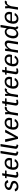

<svg xmlns="http://www.w3.org/2000/svg" viewBox="3322 -4037 731 7415"><g transform="rotate(-90 3687.5 -329.5)"><path d="M5.8 -115.8C7.5 -61.7 54.2 15.8 185 15.8C309.2 15.8 395 -49.2 408.3 -133.3C410 -142.5 410 -150.8 410 -159.2C410 -227.5 362.5 -256.7 315.8 -271.7C286.7 -280.8 235 -296.7 200.8 -308.3C177.5 -316.7 149.2 -332.5 149.2 -364.2C149.2 -366.7 149.2 -370 150 -373.3C157.5 -420 199.2 -449.2 258.3 -449.2C317.5 -449.2 341.7 -411.7 341.7 -375L435.8 -387.5C435 -440 390.8 -515.8 269.2 -515.8C155.8 -515.8 72.5 -453.3 59.2 -370C58.3 -362.5 57.5 -355.8 57.5 -349.2C57.5 -285.8 108.3 -255.8 149.2 -240C183.3 -226.7 233.3 -211.7 269.2 -200.8C290 -194.2 319.2 -178.3 319.2 -142.5C319.2 -138.3 319.2 -134.2 318.3 -130C310.8 -82.5 267.5 -50.8 199.2 -50.8C130 -50.8 99.2 -90.8 99.2 -127.5Z M511.7 -440H586.7L533.3 -106.7C531.7 -96.7 530.8 -87.5 530.8 -79.2C530.8 -14.2 575.8 11.7 643.3 11.7C693.3 11.7 734.2 -1.7 760.8 -15L748.3 -76.7C734.2 -68.3 700 -55.8 665.8 -55.8C640.8 -55.8 627.5 -64.2 627.5 -94.2C627.5 -101.7 628.3 -110 630 -120L680.8 -440H803.3L812.5 -500H688.3L705.8 -612.5L615.8 -605L599.2 -500H520.8Z M841.7 -238.3C838.3 -218.3 836.7 -197.5 836.7 -177.5C836.7 -79.2 880 15.8 1028.3 15.8C1160 15.8 1233.3 -69.2 1250.8 -123.3L1161.7 -131.7C1150 -95.8 1105.8 -50.8 1039.2 -50.8C966.7 -50.8 930 -100.8 930 -184.2C930 -199.2 930.8 -215 933.3 -232.5H1275.8C1283.3 -255 1290 -277.5 1293.3 -300C1295.8 -313.3 1296.7 -325.8 1296.7 -339.2C1296.7 -434.2 1239.2 -515.8 1112.5 -515.8C936.7 -515.8 864.2 -376.7 845.8 -261.7ZM944.2 -292.5C967.5 -390 1022.5 -449.2 1101.7 -449.2C1165 -449.2 1208.3 -413.3 1208.3 -338.3C1208.3 -326.7 1207.5 -314.2 1205 -300.8C1205 -298.3 1204.2 -295 1204.2 -292.5Z M1383.3 -106.7C1382.5 -100 1381.7 -92.5 1381.7 -86.7C1381.7 -9.2 1464.2 6.7 1525.8 11.7L1554.2 -50C1505.8 -54.2 1478.3 -66.7 1478.3 -101.7C1478.3 -105.8 1478.3 -110 1479.2 -115L1567.5 -675H1473.3Z M1650 -106.7C1649.2 -100 1648.3 -92.5 1648.3 -86.7C1648.3 -9.2 1730.8 6.7 1792.5 11.7L1820.8 -50C1772.5 -54.2 1745 -66.7 1745 -101.7C1745 -105.8 1745 -110 1745.8 -115L1834.2 -675H1740Z M1910.8 -487.5 2032.5 0H2109.2L2385.8 -487.5L2386.7 -492.5L2285 -500L2088.3 -110.8L2015 -500L1911.7 -492.5Z M2391.7 -238.3C2388.3 -218.3 2386.7 -197.5 2386.7 -177.5C2386.7 -79.2 2430 15.8 2578.3 15.8C2710 15.8 2783.3 -69.2 2800.8 -123.3L2711.7 -131.7C2700 -95.8 2655.8 -50.8 2589.2 -50.8C2516.7 -50.8 2480 -100.8 2480 -184.2C2480 -199.2 2480.8 -215 2483.3 -232.5H2825.8C2833.3 -255 2840 -277.5 2843.3 -300C2845.8 -313.3 2846.7 -325.8 2846.7 -339.2C2846.7 -434.2 2789.2 -515.8 2662.5 -515.8C2486.7 -515.8 2414.2 -376.7 2395.8 -261.7ZM2494.2 -292.5C2517.5 -390 2572.5 -449.2 2651.7 -449.2C2715 -449.2 2758.3 -413.3 2758.3 -338.3C2758.3 -326.7 2757.5 -314.2 2755 -300.8C2755 -298.3 2754.2 -295 2754.2 -292.5Z M2978.3 -493.3 2986.7 -362.5 2929.2 0H3023.3L3065 -265C3088.3 -348.3 3135.8 -430.8 3198.3 -430.8C3214.2 -430.8 3225 -426.7 3235 -420.8L3283.3 -499.2C3267.5 -506.7 3249.2 -511.7 3225.8 -511.7C3148.3 -511.7 3100 -452.5 3069.2 -387.5L3059.2 -502.5Z M3299.2 -440H3374.2L3320.8 -106.7C3319.2 -96.7 3318.3 -87.5 3318.3 -79.2C3318.3 -14.2 3363.3 11.7 3430.8 11.7C3480.8 11.7 3521.7 -1.7 3548.3 -15L3535.8 -76.7C3521.7 -68.3 3487.5 -55.8 3453.3 -55.8C3428.3 -55.8 3415 -64.2 3415 -94.2C3415 -101.7 3415.8 -110 3417.5 -120L3468.3 -440H3590.8L3600 -500H3475.8L3493.3 -612.5L3403.3 -605L3386.7 -500H3308.3Z M3686.7 -493.3 3695 -362.5 3637.5 0H3731.7L3773.3 -265C3796.7 -348.3 3844.2 -430.8 3906.7 -430.8C3922.5 -430.8 3933.3 -426.7 3943.3 -420.8L3991.7 -499.2C3975.8 -506.7 3957.5 -511.7 3934.2 -511.7C3856.7 -511.7 3808.3 -452.5 3777.5 -387.5L3767.5 -502.5Z M3975 -238.3C3971.7 -218.3 3970 -197.5 3970 -177.5C3970 -79.2 4013.3 15.8 4161.7 15.8C4293.3 15.8 4366.7 -69.2 4384.2 -123.3L4295 -131.7C4283.3 -95.8 4239.2 -50.8 4172.5 -50.8C4100 -50.8 4063.3 -100.8 4063.3 -184.2C4063.3 -199.2 4064.2 -215 4066.7 -232.5H4409.2C4416.7 -255 4423.3 -277.5 4426.7 -300C4429.2 -313.3 4430 -325.8 4430 -339.2C4430 -434.2 4372.5 -515.8 4245.8 -515.8C4070 -515.8 3997.5 -376.7 3979.2 -261.7ZM4077.5 -292.5C4100.8 -390 4155.8 -449.2 4235 -449.2C4298.3 -449.2 4341.7 -413.3 4341.7 -338.3C4341.7 -326.7 4340.8 -314.2 4338.3 -300.8C4338.3 -298.3 4337.5 -295 4337.5 -292.5Z M4507.5 -440H4582.5L4529.2 -106.7C4527.5 -96.7 4526.7 -87.5 4526.7 -79.2C4526.7 -14.2 4571.7 11.7 4639.2 11.7C4689.2 11.7 4730 -1.7 4756.7 -15L4744.2 -76.7C4730 -68.3 4695.8 -55.8 4661.7 -55.8C4636.7 -55.8 4623.3 -64.2 4623.3 -94.2C4623.3 -101.7 4624.2 -110 4625.8 -120L4676.7 -440H4799.2L4808.3 -500H4684.2L4701.7 -612.5L4611.7 -605L4595 -500H4516.7Z M4837.5 -238.3C4834.2 -218.3 4832.5 -197.5 4832.5 -177.5C4832.5 -79.2 4875.8 15.8 5024.2 15.8C5155.8 15.8 5229.2 -69.2 5246.7 -123.3L5157.5 -131.7C5145.8 -95.8 5101.7 -50.8 5035 -50.8C4962.5 -50.8 4925.8 -100.8 4925.8 -184.2C4925.8 -199.2 4926.7 -215 4929.2 -232.5H5271.7C5279.2 -255 5285.8 -277.5 5289.2 -300C5291.7 -313.3 5292.5 -325.8 5292.5 -339.2C5292.5 -434.2 5235 -515.8 5108.3 -515.8C4932.5 -515.8 4860 -376.7 4841.7 -261.7ZM4940 -292.5C4963.3 -390 5018.3 -449.2 5097.5 -449.2C5160.8 -449.2 5204.2 -413.3 5204.2 -338.3C5204.2 -326.7 5203.3 -314.2 5200.8 -300.8C5200.8 -298.3 5200 -295 5200 -292.5Z M5358.3 0H5452.5L5491.7 -249.2C5519.2 -340 5597.5 -436.7 5675.8 -436.7C5709.2 -436.7 5737.5 -419.2 5737.5 -369.2C5737.5 -361.7 5736.7 -352.5 5735 -343.3L5680.8 0H5775L5830 -346.7C5831.7 -358.3 5832.5 -370.8 5832.5 -382.5C5832.5 -454.2 5796.7 -511.7 5712.5 -511.7C5620.8 -511.7 5553.3 -447.5 5509.2 -377.5L5515.8 -502.5L5428.3 -495L5414.2 -350Z M5917.5 -240.8C5914.2 -222.5 5912.5 -203.3 5912.5 -184.2C5912.5 -85 5956.7 11.7 6087.5 11.7C6164.2 11.7 6221.7 -36.7 6261.7 -91.7C6260.8 -87.5 6260.8 -82.5 6260.8 -78.3C6260.8 -10 6317.5 6.7 6354.2 11.7L6387.5 -50C6354.2 -54.2 6341.7 -65.8 6341.7 -94.2C6341.7 -101.7 6342.5 -110 6344.2 -119.2L6431.7 -675H6340L6301.7 -429.2C6278.3 -475 6236.7 -511.7 6170 -511.7C6014.2 -511.7 5938.3 -374.2 5920 -259.2ZM6282.5 -311.7 6263.3 -188.3C6235.8 -120.8 6184.2 -57.5 6109.2 -57.5C6042.5 -57.5 6006.7 -102.5 6006.7 -184.2C6006.7 -201.7 6008.3 -220 6011.7 -240.8L6014.2 -259.2C6032.5 -376.7 6089.2 -442.5 6170 -442.5C6245 -442.5 6276.7 -379.2 6282.5 -311.7Z M6483.3 -238.3C6480 -218.3 6478.3 -197.5 6478.3 -177.5C6478.3 -79.2 6521.7 15.8 6670 15.8C6801.7 15.8 6875 -69.2 6892.5 -123.3L6803.3 -131.7C6791.7 -95.8 6747.5 -50.8 6680.8 -50.8C6608.3 -50.8 6571.7 -100.8 6571.7 -184.2C6571.7 -199.2 6572.5 -215 6575 -232.5H6917.5C6925 -255 6931.7 -277.5 6935 -300C6937.5 -313.3 6938.3 -325.8 6938.3 -339.2C6938.3 -434.2 6880.8 -515.8 6754.2 -515.8C6578.3 -515.8 6505.8 -376.7 6487.5 -261.7ZM6585.8 -292.5C6609.2 -390 6664.2 -449.2 6743.3 -449.2C6806.7 -449.2 6850 -413.3 6850 -338.3C6850 -326.7 6849.2 -314.2 6846.7 -300.8C6846.7 -298.3 6845.8 -295 6845.8 -292.5Z M7070 -493.3 7078.3 -362.5 7020.8 0H7115L7156.7 -265C7180 -348.3 7227.5 -430.8 7290 -430.8C7305.8 -430.8 7316.7 -426.7 7326.7 -420.8L7375 -499.2C7359.2 -506.7 7340.8 -511.7 7317.5 -511.7C7240 -511.7 7191.7 -452.5 7160.8 -387.5L7150.8 -502.5Z"/></g></svg>

Font: Boon Medium
Style: Italic
Weight: 500
Italic angle: -9°
Designer: Sungsit Sawaiwan
Foundry: FontUni
Version: Version 3.0